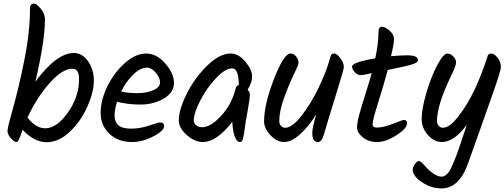

<svg xmlns="http://www.w3.org/2000/svg" viewBox="-20 -811 2827 1076"><path d="M74 -15Q60 -15 41 -36.5Q22 -58 22 -77Q22 -96 53.5 -207Q85 -318 116.5 -474.5Q148 -631 148 -761Q148 -791 170 -791Q186 -791 209 -761.5Q232 -732 232 -704Q232 -581 178 -353Q297 -514 394 -514Q441 -514 473.5 -468Q506 -422 506 -358.5Q506 -295 469.5 -213Q433 -131 371 -72.5Q309 -14 241 -14Q173 -14 107 -83L106 -82Q84 -15 74 -15ZM233 -92Q298 -92 360.5 -180.5Q423 -269 423 -367Q423 -426 387 -426Q329 -426 257.5 -345Q186 -264 134 -152Q181 -92 233 -92Z M636 -241Q622 -197 622 -162.5Q622 -128 643.5 -109Q665 -90 714.5 -90Q764 -90 816.5 -107.5Q869 -125 874 -125Q900 -125 900 -105Q900 -78 839 -46.5Q778 -15 720 -15Q642 -15 593 -61.5Q544 -108 544 -179Q544 -250 582 -327.5Q620 -405 680 -458Q740 -511 799 -511Q858 -511 906.5 -455Q955 -399 955 -345.5Q955 -292 897.5 -258.5Q840 -225 767.5 -225Q695 -225 636 -241ZM804 -432Q767 -432 727 -393.5Q687 -355 659 -298Q699 -289 750 -289Q801 -289 839 -305.5Q877 -322 877 -349Q877 -376 852.5 -404Q828 -432 804 -432Z M1368 -309Q1380 -294 1380 -283Q1380 -255 1367.5 -187Q1355 -119 1352.5 -98Q1350 -77 1348 -64.5Q1346 -52 1343 -40Q1339 -15 1325 -15Q1307 -15 1295.5 -46.5Q1284 -78 1282 -128Q1193 -15 1117 -15Q1071 -15 1026.5 -54.5Q982 -94 982 -136Q982 -196 1026 -284.5Q1070 -373 1140 -442Q1210 -511 1272 -511Q1317 -511 1355 -465.5Q1393 -420 1393 -383.5Q1393 -347 1368 -309ZM1318 -335Q1318 -428 1281 -428Q1242 -428 1190 -372.5Q1138 -317 1102 -247Q1066 -177 1066 -136Q1066 -119 1080 -108.5Q1094 -98 1113 -98Q1160 -98 1219 -161.5Q1278 -225 1301 -316Q1304 -331 1318 -334Z M1907 -435Q1907 -422 1863 -281Q1819 -140 1795 -57Q1783 -15 1761 -15Q1748 -15 1739 -26Q1730 -37 1730 -66Q1730 -95 1753 -171Q1711 -103 1662 -59Q1613 -15 1572.5 -15Q1532 -15 1496 -53Q1460 -91 1460 -131Q1460 -226 1515.5 -368.5Q1571 -511 1608 -511Q1626 -511 1639.5 -494.5Q1653 -478 1653 -457Q1653 -448 1626 -392.5Q1599 -337 1572 -262.5Q1545 -188 1545 -132Q1545 -116 1555 -105.5Q1565 -95 1579 -95Q1617 -95 1669.5 -162Q1722 -229 1765 -318Q1808 -407 1829 -483Q1833 -499 1837 -505Q1841 -511 1854.5 -511Q1868 -511 1887.5 -485Q1907 -459 1907 -435Z M2068 -115Q2068 -96 2090 -96Q2128 -96 2182.5 -117.5Q2237 -139 2243 -139Q2261 -139 2261 -120Q2261 -91 2201.5 -53Q2142 -15 2093.5 -15Q2045 -15 2013 -41.5Q1981 -68 1981 -96Q1981 -124 1993 -167.5Q2005 -211 2027.5 -282.5Q2050 -354 2063 -401Q2016 -390 2000 -390Q1984 -390 1968.5 -406.5Q1953 -423 1953 -438Q1953 -462 2083 -484Q2101 -567 2101 -631Q2101 -661 2121 -661Q2138 -661 2163 -639.5Q2188 -618 2188 -591Q2188 -564 2171 -496Q2228 -501 2262 -501Q2322 -501 2322 -475Q2322 -460 2289.5 -450Q2257 -440 2153 -419Q2132 -340 2100 -238.5Q2068 -137 2068 -115Z M2787 -435Q2787 -415 2746 -299Q2705 -183 2690.5 -141.5Q2676 -100 2651.5 -31.5Q2627 37 2604 102Q2554 245 2454 245Q2397 245 2345 210.5Q2293 176 2293 139Q2293 125 2305.5 108Q2318 91 2327 91Q2336 91 2356 113Q2414 179 2455 179Q2486 179 2511 124.5Q2536 70 2558.5 1.5Q2581 -67 2583.5 -74Q2586 -81 2589.5 -92Q2593 -103 2596 -112Q2525 -15 2456 -15Q2414 -15 2378.5 -54Q2343 -93 2343 -146Q2343 -199 2369 -289Q2395 -379 2430 -445Q2465 -511 2487 -511Q2505 -511 2520.5 -494.5Q2536 -478 2536 -461Q2536 -444 2510 -390Q2429 -224 2429 -132Q2429 -116 2439 -105.5Q2449 -95 2463 -95Q2499 -95 2549 -159Q2599 -223 2641 -311Q2676 -385 2714 -500Q2718 -511 2734 -511Q2750 -511 2768.5 -487.5Q2787 -464 2787 -435Z"/></svg>

Font: Kalam
Style: Regular
Weight: 400
Designer: Lipi Raval (Devanagari and Latin), Jonny Pinhorn (Latin)
Foundry: Indian Type Foundry
Version: Version 2.001;PS 1.0;hotconv 1.0.79;makeotf.lib2.5.61930; tt